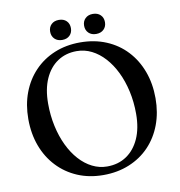

<svg xmlns="http://www.w3.org/2000/svg" viewBox="-93 -943 979 1047"><g transform="rotate(-10 396.5 -420.0)"><path d="M394.5 -716.5Q474 -716.5 539 -689.2Q604 -662 650.5 -612.2Q697 -562.5 722.2 -494.8Q747.5 -427 747.5 -345.5Q747.5 -266 722.5 -199.5Q697.5 -133 651 -84.2Q604.5 -35.5 539.5 -8.8Q474.5 18 396 18Q317.5 18 253 -9.5Q188.5 -37 141.8 -86.8Q95 -136.5 69.8 -204.2Q44.5 -272 44.5 -353.5Q44.5 -433 69.5 -499.2Q94.5 -565.5 141 -614.2Q187.5 -663 252 -689.8Q316.5 -716.5 394.5 -716.5ZM628.5 -280.5Q628.5 -346.5 615.2 -405.8Q602 -465 578.2 -513.8Q554.5 -562.5 522 -598.2Q489.5 -634 450.5 -653.5Q411.5 -673 368 -673Q307.5 -673 262 -642.5Q216.5 -612 191 -555Q165.5 -498 165.5 -418Q165.5 -352 178.5 -292.5Q191.5 -233 215 -184Q238.5 -135 270.8 -99.2Q303 -63.5 342 -44Q381 -24.5 424 -24.5Q485.5 -24.5 531.2 -55.2Q577 -86 602.8 -143.2Q628.5 -200.5 628.5 -280.5ZM302 -746.5Q276 -746.5 260.2 -762Q244.5 -777.5 244.5 -802Q244.5 -827 260.2 -842.2Q276 -857.5 302 -857.5Q328.5 -857.5 344 -842.2Q359.5 -827 359.5 -802Q359.5 -777.5 344 -762Q328.5 -746.5 302 -746.5ZM490 -746.5Q464 -746.5 448.2 -762Q432.5 -777.5 432.5 -802Q432.5 -826.5 448.2 -842Q464 -857.5 490 -857.5Q516.5 -857.5 532.2 -842.2Q548 -827 548 -802Q548 -777.5 532.2 -762Q516.5 -746.5 490 -746.5Z"/></g></svg>

Font: Fraunces 17pt
Style: Regular
Weight: 400
Version: Version 1.000;[b76b70a41]